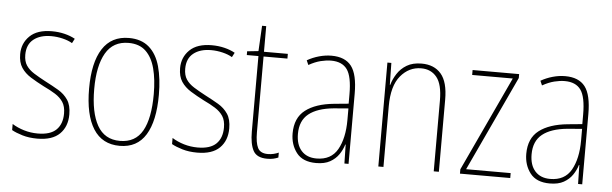

<svg xmlns="http://www.w3.org/2000/svg" viewBox="-45 -808 3094 970"><g transform="rotate(5 1502.0 -323.5)"><path d="M318 -126Q318 -64 280.5 -27Q243 10 167 10Q125 10 91.5 0Q58 -10 37 -22V-53Q64 -36 97.5 -26Q131 -16 167 -16Q231 -16 261 -45.5Q291 -75 291 -128Q291 -164 276.5 -186Q262 -208 236.5 -224Q211 -240 177 -256Q140 -275 109.5 -294Q79 -313 61.5 -339.5Q44 -366 44 -408Q44 -463 82 -500Q120 -537 194 -537Q228 -537 258.5 -529.5Q289 -522 312 -509L300 -486Q280 -498 251 -505Q222 -512 193 -512Q137 -512 103.5 -485.5Q70 -459 70 -407Q70 -374 84 -353Q98 -332 123.5 -316Q149 -300 183 -282Q220 -263 250.5 -245Q281 -227 299.5 -199.5Q318 -172 318 -126Z M760 -264Q760 -131 716.5 -60.5Q673 10 585 10Q496 10 451 -61Q406 -132 406 -265Q406 -397 451 -467Q496 -537 585 -537Q648 -537 687 -503Q726 -469 743 -407.5Q760 -346 760 -264ZM432 -265Q432 -146 469 -80.5Q506 -15 584 -15Q662 -15 698 -78.5Q734 -142 734 -265Q734 -339 719.5 -394.5Q705 -450 672.5 -481Q640 -512 585 -512Q507 -512 469.5 -447.5Q432 -383 432 -265Z M1129 -126Q1129 -64 1091.5 -27Q1054 10 978 10Q936 10 902.5 0Q869 -10 848 -22V-53Q875 -36 908.5 -26Q942 -16 978 -16Q1042 -16 1072 -45.5Q1102 -75 1102 -128Q1102 -164 1087.5 -186Q1073 -208 1047.5 -224Q1022 -240 988 -256Q951 -275 920.5 -294Q890 -313 872.5 -339.5Q855 -366 855 -408Q855 -463 893 -500Q931 -537 1005 -537Q1039 -537 1069.5 -529.5Q1100 -522 1123 -509L1111 -486Q1091 -498 1062 -505Q1033 -512 1004 -512Q948 -512 914.5 -485.5Q881 -459 881 -407Q881 -374 895 -353Q909 -332 934.5 -316Q960 -300 994 -282Q1031 -263 1061.5 -245Q1092 -227 1110.5 -199.5Q1129 -172 1129 -126Z M1334 -14Q1350 -14 1364 -17.5Q1378 -21 1389 -26V-1Q1377 4 1364 7Q1351 10 1333 10Q1280 10 1262 -23.5Q1244 -57 1244 -120V-503H1185V-522L1242 -528L1249 -657H1270V-527H1391V-503H1270V-119Q1270 -66 1283 -40Q1296 -14 1334 -14Z M1612 -537Q1681 -537 1713 -495.5Q1745 -454 1745 -356V0H1724L1722 -96H1720Q1712 -69 1695.5 -45Q1679 -21 1651.5 -5.5Q1624 10 1581 10Q1513 10 1481.5 -31Q1450 -72 1450 -129Q1450 -208 1501.5 -247.5Q1553 -287 1646 -296L1719 -303V-351Q1719 -441 1693.5 -476.5Q1668 -512 1612 -512Q1588 -512 1559.5 -505Q1531 -498 1499 -480L1489 -503Q1517 -519 1549 -528Q1581 -537 1612 -537ZM1646 -273Q1563 -265 1520 -230.5Q1477 -196 1477 -129Q1477 -74 1504.5 -43.5Q1532 -13 1581 -13Q1655 -13 1687.5 -70.5Q1720 -128 1720 -220V-279Z M2069 -537Q2133 -537 2168 -496Q2203 -455 2203 -366V0H2177V-359Q2177 -441 2148 -477Q2119 -513 2069 -513Q2007 -513 1964.5 -462Q1922 -411 1922 -308V0H1896V-527H1916L1918 -416H1920Q1928 -445 1946 -473Q1964 -501 1994 -519Q2024 -537 2069 -537Z M2565 0H2310V-22L2534 -502H2328V-527H2564V-507L2339 -25H2565Z M2797 -537Q2866 -537 2898 -495.5Q2930 -454 2930 -356V0H2909L2907 -96H2905Q2897 -69 2880.5 -45Q2864 -21 2836.5 -5.5Q2809 10 2766 10Q2698 10 2666.5 -31Q2635 -72 2635 -129Q2635 -208 2686.5 -247.5Q2738 -287 2831 -296L2904 -303V-351Q2904 -441 2878.5 -476.5Q2853 -512 2797 -512Q2773 -512 2744.5 -505Q2716 -498 2684 -480L2674 -503Q2702 -519 2734 -528Q2766 -537 2797 -537ZM2831 -273Q2748 -265 2705 -230.5Q2662 -196 2662 -129Q2662 -74 2689.5 -43.5Q2717 -13 2766 -13Q2840 -13 2872.5 -70.5Q2905 -128 2905 -220V-279Z"/></g></svg>

Font: Noto Sans Telugu Condensed Thin
Style: Regular
Weight: 100
Width: 3
Designer: Jelle Bosma - Monotype Design Team
Foundry: Monotype Imaging Inc.
Version: Version 2.005; ttfautohint (v1.8.4.7-5d5b)